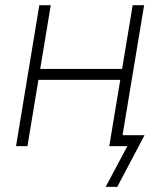

<svg xmlns="http://www.w3.org/2000/svg" viewBox="-20 -561 614 737"><path d="M462.4 -296.4 455.6 -254.4H115.2L122.6 -296.4ZM174.8 -541 85.4 0H41.5L130.9 -541ZM533.2 -541 443.4 0H399.4L489.3 -541ZM385.7 156.2 468.8 0H417.5L424.3 -42H534.7L430.2 156.2Z"/></svg>

Font: Inter 17pt ExtraLight
Style: Italic
Weight: 250
Italic angle: -9.3988°
Version: Version 4.001;git-66647c0bb